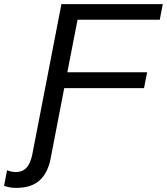

<svg xmlns="http://www.w3.org/2000/svg" viewBox="-135 -708 813 935"><path d="M242.7 -611.8 192.9 -356H581.5L566.4 -278.8H177.7L111.8 63Q98.1 134.3 57.6 170.7Q17.1 207 -56.2 207Q-88.4 207 -115.2 196.8L-100.6 121.1Q-78.6 129.9 -58.6 129.9Q-25.9 129.9 -6.1 108.9Q13.7 87.9 22.5 43L164.1 -688H657.7L643.1 -611.8Z"/></svg>

Font: Liberation Sans
Style: Italic
Weight: 400
Italic angle: -12°
Designer: Steve Matteson
Foundry: Ascender Corporation
Version: Version 2.1.5